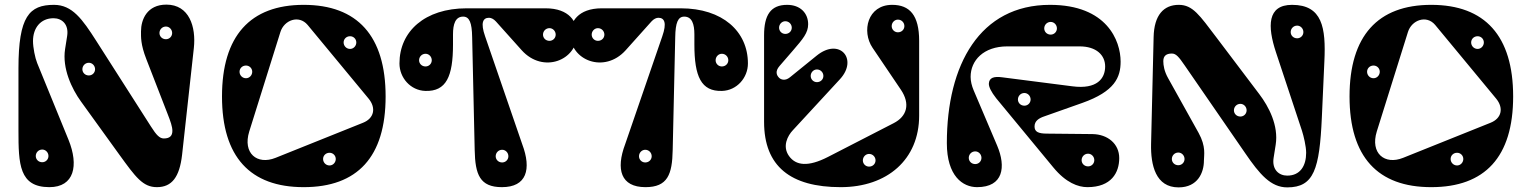

<svg xmlns="http://www.w3.org/2000/svg" viewBox="-20 -796 6637 832"><path d="M194 15C302 15 322 -79 277 -190L141 -523C132 -545 123 -590 123 -618C123 -675 156 -717 212 -717C248 -717 279 -691 271 -640L262 -583C249 -500 291 -411 331 -356L497 -126C568 -28 599 15 660 15C725 15 758 -29 769 -125L820 -588C830 -680 800 -776 701 -776C617 -776 591 -711 591 -660C591 -636 589 -604 614 -540L706 -303C719 -270 727 -247 727 -229C727 -207 715 -196 690 -196C672 -196 658 -210 634 -248L397 -619C337 -713 293 -775 214 -775C107 -775 60 -725 60 -500V-230C60 -85 63 15 194 15ZM699 -626C683 -626 671 -638 671 -653C671 -668 683 -681 699 -681C714 -681 726 -668 726 -653C726 -638 714 -626 699 -626ZM365 -469C349 -469 337 -481 337 -496C337 -511 349 -524 365 -524C380 -524 392 -511 392 -496C392 -481 380 -469 365 -469ZM163 -93C147 -93 135 -105 135 -120C135 -135 147 -148 163 -148C178 -148 190 -135 190 -120C190 -105 178 -93 163 -93Z M1296 -775C1064 -775 942 -640 942 -378C942 -116 1064 15 1296 15C1529 15 1651 -116 1651 -378C1651 -640 1529 -775 1296 -775ZM1313 -688 1577 -369C1611 -328 1601 -283 1553 -264L1174 -112C1094 -80 1031 -132 1060 -226L1195 -657C1211 -709 1275 -733 1313 -688ZM1408 -134C1423 -134 1435 -122 1435 -107C1435 -92 1423 -79 1408 -79C1392 -79 1380 -92 1380 -107C1380 -122 1392 -134 1408 -134ZM1046 -512C1061 -512 1073 -500 1073 -485C1073 -470 1061 -457 1046 -457C1030 -457 1018 -470 1018 -485C1018 -500 1030 -512 1046 -512ZM1497 -639C1512 -639 1524 -627 1524 -612C1524 -597 1512 -584 1497 -584C1481 -584 1469 -597 1469 -612C1469 -627 1481 -639 1497 -639Z M2243 -171 2082 -639C2062 -696 2072 -719 2099 -719C2108 -719 2119 -714 2129 -703L2241 -578C2333 -476 2481 -534 2481 -649C2481 -700 2448 -760 2344 -760H2002C1821 -760 1711 -660 1711 -521C1711 -459 1759 -404 1823 -402C1914 -399 1943 -465 1943 -603V-647C1943 -691 1953 -724 1987 -724C2014 -724 2025 -698 2026 -635L2037 -146C2039 -40 2059 15 2155 15C2262 15 2284 -62 2243 -171ZM2156 -92C2140 -92 2128 -104 2128 -119C2128 -134 2140 -147 2156 -147C2171 -147 2183 -134 2183 -119C2183 -104 2171 -92 2156 -92ZM1824 -508C1808 -508 1796 -520 1796 -535C1796 -550 1808 -563 1824 -563C1839 -563 1851 -550 1851 -535C1851 -520 1839 -508 1824 -508ZM2361 -619C2345 -619 2333 -631 2333 -646C2333 -661 2345 -674 2361 -674C2376 -674 2388 -661 2388 -646C2388 -631 2376 -619 2361 -619Z M2850 -639 2689 -171C2648 -62 2670 15 2777 15C2873 15 2893 -40 2895 -146L2906 -635C2907 -698 2918 -724 2945 -724C2979 -724 2989 -691 2989 -647V-603C2989 -465 3018 -399 3109 -402C3173 -404 3221 -459 3221 -521C3221 -660 3111 -760 2930 -760H2588C2484 -760 2451 -700 2451 -649C2451 -534 2599 -476 2691 -578L2803 -703C2813 -714 2824 -719 2833 -719C2860 -719 2870 -696 2850 -639ZM2776 -92C2761 -92 2749 -104 2749 -119C2749 -134 2761 -147 2776 -147C2792 -147 2804 -134 2804 -119C2804 -104 2792 -92 2776 -92ZM3108 -508C3093 -508 3081 -520 3081 -535C3081 -550 3093 -563 3108 -563C3124 -563 3136 -550 3136 -535C3136 -520 3124 -508 3108 -508ZM2571 -619C2556 -619 2544 -631 2544 -646C2544 -661 2556 -674 2571 -674C2587 -674 2599 -661 2599 -646C2599 -631 2587 -619 2571 -619Z M3416 -232 3620 -453C3700 -540 3618 -635 3519 -555L3403 -461C3382 -444 3364 -451 3356 -459C3345 -470 3338 -487 3358 -510L3416 -577C3460 -628 3482 -654 3482 -691C3482 -739 3448 -775 3391 -775C3319 -775 3291 -730 3291 -643V-268C3291 -75 3406 15 3623 15C3825 15 3963 -105 3963 -295V-619C3963 -730 3922 -775 3846 -775C3739 -775 3713 -660 3761 -589L3884 -407C3925 -346 3911 -292 3852 -262L3568 -116C3482 -72 3429 -78 3399 -120C3369 -162 3393 -208 3416 -232ZM3871 -656C3856 -656 3844 -668 3844 -683C3844 -698 3856 -711 3871 -711C3887 -711 3899 -698 3899 -683C3899 -668 3887 -656 3871 -656ZM3383 -649C3368 -649 3356 -661 3356 -676C3356 -691 3368 -704 3383 -704C3399 -704 3411 -691 3411 -676C3411 -661 3399 -649 3383 -649ZM3520 -440C3505 -440 3493 -452 3493 -467C3493 -482 3505 -495 3520 -495C3536 -495 3548 -482 3548 -467C3548 -452 3536 -440 3520 -440ZM3746 -74C3731 -74 3719 -86 3719 -101C3719 -116 3731 -129 3746 -129C3762 -129 3774 -116 3774 -101C3774 -86 3762 -74 3746 -74Z M4830 -111C4830 -173 4780 -214 4714 -215L4517 -217C4479 -217 4463 -225 4463 -248C4463 -272 4482 -284 4506 -292L4670 -350C4811 -400 4836 -461 4836 -529C4836 -619 4777 -775 4530 -775C4226 -775 4083 -516 4083 -176C4083 -33 4152 15 4214 15C4328 15 4340 -73 4301 -165L4199 -405C4191 -424 4186 -444 4186 -463C4186 -534 4242 -595 4345 -595H4658C4731 -595 4769 -557 4769 -508C4769 -456 4734 -408 4627 -422L4323 -461C4286 -466 4266 -459 4265 -433C4265 -419 4275 -398 4297 -370L4544 -71C4599 -4 4652 15 4692 15C4796 15 4830 -48 4830 -111ZM4533 -646C4517 -646 4505 -658 4505 -673C4505 -688 4517 -701 4533 -701C4548 -701 4560 -688 4560 -673C4560 -658 4548 -646 4533 -646ZM4206 -85C4190 -85 4178 -97 4178 -112C4178 -127 4190 -140 4206 -140C4221 -140 4233 -127 4233 -112C4233 -97 4221 -85 4206 -85ZM4695 -75C4679 -75 4667 -87 4667 -102C4667 -117 4679 -130 4695 -130C4710 -130 4722 -117 4722 -102C4722 -87 4710 -75 4695 -75ZM4419 -338C4403 -338 4391 -350 4391 -365C4391 -380 4403 -393 4419 -393C4434 -393 4446 -380 4446 -365C4446 -350 4434 -338 4419 -338Z M5579 -775C5471 -775 5472 -682 5509 -570L5622 -229C5629 -207 5640 -162 5640 -134C5640 -77 5614 -35 5558 -35C5522 -35 5491 -61 5499 -112L5508 -169C5521 -252 5478 -334 5437 -388L5251 -634C5178 -730 5149 -775 5088 -775C5023 -775 4981 -731 4979 -635L4968 -172C4966 -80 4988 16 5087 16C5171 16 5197 -49 5197 -100C5197 -124 5207 -160 5174 -220L5042 -457C5025 -487 5021 -513 5021 -531C5021 -553 5033 -564 5058 -564C5076 -564 5088 -550 5114 -512L5376 -132C5439 -40 5487 16 5558 16C5674 16 5698 -63 5708 -287L5719 -531C5726 -676 5710 -775 5579 -775ZM5601 -630C5585 -630 5573 -642 5573 -657C5573 -672 5585 -685 5601 -685C5616 -685 5628 -672 5628 -657C5628 -642 5616 -630 5601 -630ZM5355 -291C5339 -291 5327 -303 5327 -318C5327 -333 5339 -346 5355 -346C5370 -346 5382 -333 5382 -318C5382 -303 5370 -291 5355 -291ZM5086 -80C5070 -80 5058 -92 5058 -107C5058 -122 5070 -135 5086 -135C5101 -135 5113 -122 5113 -107C5113 -92 5101 -80 5086 -80Z M6182 -775C5950 -775 5828 -640 5828 -378C5828 -116 5950 15 6182 15C6415 15 6537 -116 6537 -378C6537 -640 6415 -775 6182 -775ZM6199 -688 6463 -369C6497 -328 6487 -283 6439 -264L6060 -112C5980 -80 5917 -132 5946 -226L6081 -657C6097 -709 6161 -733 6199 -688ZM6294 -134C6309 -134 6321 -122 6321 -107C6321 -92 6309 -79 6294 -79C6278 -79 6266 -92 6266 -107C6266 -122 6278 -134 6294 -134ZM5932 -512C5947 -512 5959 -500 5959 -485C5959 -470 5947 -457 5932 -457C5916 -457 5904 -470 5904 -485C5904 -500 5916 -512 5932 -512ZM6383 -639C6398 -639 6410 -627 6410 -612C6410 -597 6398 -584 6383 -584C6367 -584 6355 -597 6355 -612C6355 -627 6367 -639 6383 -639Z"/></svg>

Font: Pilowlava Atome
Style: Regular
Weight: 500
Designer: Anton Moglia, Jérémy Landes, Maksym Kobuzan (Cyrillic), Velvetyne Type Foundry
Foundry: Anton Moglia, Jérémy Landes, Velvetyne Type Foundry
Version: Version 1.002;Glyphs 3.3 (3303)